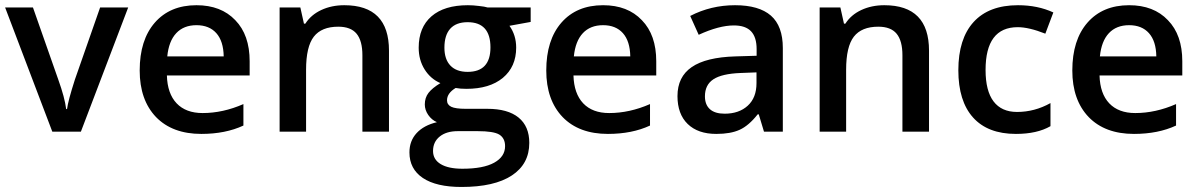

<svg xmlns="http://www.w3.org/2000/svg" viewBox="-20 -515 4688 751"><path d="M296.4 0H184.6L0 -485.8H108.9L208 -203.6Q233.4 -132.8 238.8 -88.4H242.2Q246.1 -120.1 272.9 -203.6L371.6 -485.8H481.4Z M932.1 -23.9Q861.8 8.8 767.6 8.8Q654.3 8.8 590.3 -57.1Q526.4 -124 526.4 -239.3Q526.4 -358.4 585.4 -426.3Q645 -494.6 748.5 -494.6Q844.7 -494.6 900.4 -436Q956.5 -378.4 956.5 -275.4V-219.7H632.8Q634.8 -148.9 670.9 -110.8Q707 -72.8 772.5 -72.8Q852.1 -72.8 932.1 -107.9ZM855 -294.4Q854 -354 826.2 -385.3Q798.3 -416.5 748.5 -416.5Q698.7 -416.5 669.4 -385.3Q640.1 -354 634.3 -294.4Z M1501.5 -316.9V0H1397.5V-298.8Q1397.5 -355.5 1374.8 -383.1Q1352.1 -410.6 1303.2 -410.6Q1237.8 -410.6 1207.5 -371.6Q1177.2 -332.5 1177.2 -242.2V0H1073.7V-485.8H1154.8L1168.9 -422.4H1174.3Q1196.3 -457 1236.6 -475.8Q1276.9 -494.6 1326.7 -494.6Q1501.5 -494.6 1501.5 -316.9Z M1809.1 -428.2Q1764.2 -428.2 1741.2 -402.8Q1718.3 -377.4 1718.3 -328.6Q1718.3 -283.2 1741.7 -258.5Q1765.1 -233.9 1809.1 -233.9Q1898.4 -233.9 1898.4 -329.6Q1898.4 -428.2 1809.1 -428.2ZM1887.2 -485.8H2055.7V-429.2L1972.7 -414.1Q1999 -377.4 1999 -328.6Q1999 -253.9 1946.8 -210.4Q1895 -167.5 1804.2 -167.5Q1779.3 -167.5 1762.2 -170.9Q1728.5 -150.4 1728.5 -122.6Q1728.5 -105.5 1744.9 -97.4Q1761.2 -89.4 1801.8 -89.4H1886.2Q1966.3 -89.4 2008.3 -55.2Q2050.3 -21 2050.3 43.9Q2050.3 126.5 1981.9 171.4Q1913.6 216.3 1785.2 216.3Q1686.5 216.3 1634 181.2Q1581.5 146 1581.5 81.1Q1581.5 36.1 1609.6 5.6Q1637.7 -24.9 1689 -37.1Q1668.5 -45.9 1655 -65.4Q1641.6 -85 1641.6 -106.4Q1641.6 -132.8 1656 -151.6Q1670.4 -170.4 1702.6 -189.9Q1664.1 -206.5 1640.9 -243.4Q1617.7 -280.3 1617.7 -328.6Q1617.7 -407.7 1667.7 -451.2Q1717.8 -494.6 1810.1 -494.6Q1830.1 -494.6 1853 -491.7Q1876.5 -489.3 1887.2 -485.8ZM1770.5 -2Q1726.1 -2 1700 19Q1673.8 40 1673.8 75.7Q1673.8 108.9 1703.9 127Q1733.9 145 1788.6 145Q1870.6 145 1913.1 121.3Q1955.6 97.7 1955.6 56.6Q1955.6 25.4 1932.6 11.2Q1910.2 -2 1848.6 -2Z M2522.5 -23.9Q2452.1 8.8 2357.9 8.8Q2244.6 8.8 2180.7 -57.1Q2116.7 -124 2116.7 -239.3Q2116.7 -358.4 2175.8 -426.3Q2235.4 -494.6 2338.9 -494.6Q2435.1 -494.6 2490.7 -436Q2546.9 -378.4 2546.9 -275.4V-219.7H2223.1Q2225.1 -148.9 2261.2 -110.8Q2297.4 -72.8 2362.8 -72.8Q2442.4 -72.8 2522.5 -107.9ZM2445.3 -294.4Q2444.3 -354 2416.5 -385.3Q2388.7 -416.5 2338.9 -416.5Q2289.1 -416.5 2259.8 -385.3Q2230.5 -354 2224.6 -294.4Z M2737.3 -138.2Q2737.3 -105.5 2756.8 -87.9Q2776.4 -70.3 2814.5 -70.3Q2870.6 -70.3 2904.8 -101.6Q2939 -132.8 2939 -189.9V-231.9L2876.5 -229.5Q2803.2 -226.6 2770.3 -204.8Q2737.3 -183.1 2737.3 -138.2ZM3042 0H2968.3L2947.8 -67.9H2943.8Q2908.7 -23.4 2873 -7.3Q2837.9 8.8 2781.7 8.8Q2710 8.8 2669.9 -30Q2629.9 -68.8 2629.9 -139.2Q2629.9 -214.4 2685.8 -252.7Q2741.7 -291 2856 -294.4L2939.5 -296.9V-322.8Q2939.5 -369.6 2917.7 -392.6Q2896 -415.5 2850.6 -415.5Q2792.5 -415.5 2712.9 -378.9L2679.7 -452.6Q2760.7 -494.6 2855 -494.6Q2948.7 -494.6 2995.4 -453.9Q3042 -413.1 3042 -327.1Z M3613.8 -316.9V0H3509.8V-298.8Q3509.8 -355.5 3487.1 -383.1Q3464.4 -410.6 3415.5 -410.6Q3350.1 -410.6 3319.8 -371.6Q3289.6 -332.5 3289.6 -242.2V0H3186V-485.8H3267.1L3281.2 -422.4H3286.6Q3308.6 -457 3348.9 -475.8Q3389.2 -494.6 3439 -494.6Q3613.8 -494.6 3613.8 -316.9Z M4088.9 -21.5Q4036.6 8.8 3953.6 8.8Q3843.8 8.8 3786.1 -55.4Q3728.5 -119.6 3728.5 -240.2Q3728.5 -363.3 3788.3 -429Q3848.1 -494.6 3961.9 -494.6Q4039.1 -494.6 4100.1 -466.3L4068.8 -383.3Q4004.4 -408.7 3960.9 -408.7Q3835 -408.7 3835 -241.2Q3835 -159.7 3866.2 -118.4Q3897.5 -77.1 3958 -77.1Q4026.9 -77.1 4088.9 -111.8Z M4580.1 -23.9Q4509.8 8.8 4415.5 8.8Q4302.2 8.8 4238.3 -57.1Q4174.3 -124 4174.3 -239.3Q4174.3 -358.4 4233.4 -426.3Q4293 -494.6 4396.5 -494.6Q4492.7 -494.6 4548.3 -436Q4604.5 -378.4 4604.5 -275.4V-219.7H4280.8Q4282.7 -148.9 4318.8 -110.8Q4355 -72.8 4420.4 -72.8Q4500 -72.8 4580.1 -107.9ZM4502.9 -294.4Q4502 -354 4474.1 -385.3Q4446.3 -416.5 4396.5 -416.5Q4346.7 -416.5 4317.4 -385.3Q4288.1 -354 4282.2 -294.4Z"/></svg>

Font: Khula Semibold
Style: Regular
Weight: 600
Designer: Erin McLaughlin, Steve Matteson
Version: Version 1.000;PS 1.0;hotconv 1.0.72;makeotf.lib2.5.5900